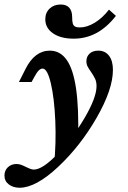

<svg xmlns="http://www.w3.org/2000/svg" viewBox="-71 -657 581 869"><path d="M-50.8 137.4Q-50.8 114.7 -35.4 100Q-20 85.3 3.4 85.3Q14.9 85.3 25.1 89.1Q35.3 92.9 48.3 99.5Q57 103.9 65.8 107.2Q74.6 110.5 82.1 110.5Q121.8 110.5 190.5 38.8Q259.1 -32.9 312.5 -124.3Q365.9 -215.7 365.9 -267.2Q365.9 -286.7 359.5 -300.2Q353.1 -313.7 341 -331.6Q330.5 -345.8 325.3 -356.4Q320 -366.9 320 -380.2Q320 -400.8 334.4 -414.3Q348.8 -427.8 373.9 -427.8Q404.7 -427.8 422.4 -404.8Q440.1 -381.9 440.1 -340.6Q440.1 -252.7 366.6 -124.5Q293.1 3.6 192.2 98.2Q91.3 192.7 17.7 192.7Q-11.8 192.7 -31.3 177.6Q-50.8 162.5 -50.8 137.4ZM121.9 -346.6Q113 -346.6 104.3 -338.1Q95.6 -329.6 85.3 -310.2L71.9 -285.9H14.7L44.5 -344.8Q65.5 -386.7 93.1 -407.3Q120.8 -427.8 154.4 -427.8Q201.1 -427.8 230.6 -386.2Q260.2 -344.6 273.1 -256.9Q286 -169.2 282.7 -30.8Q262.6 -2.3 235.3 28Q207.9 58.3 173.7 88.7Q183.6 -9.4 179.2 -111.6Q174.7 -213.8 159 -280.2Q143.3 -346.6 121.9 -346.6ZM134 -569.8Q134 -599.4 153.4 -618Q172.8 -636.6 203.5 -636.6Q229.5 -636.6 242.5 -622Q255.6 -607.4 255.6 -579Q255.6 -560.4 258.4 -550.6Q261.2 -540.9 268.9 -536.8Q276.5 -532.8 290.2 -532.8Q322.4 -532.8 357.7 -554.1Q392.9 -575.5 422.2 -613.4L453.7 -585.2Q412.8 -533 365.4 -507.5Q318 -482 262.3 -482Q204 -482 169 -506.1Q134 -530.2 134 -569.8Z"/></svg>

Font: Playfair Micro SmCond SmLight
Style: Italic
Weight: 360
Width: 4
Italic angle: -15.6°
Designer: Claus Eggers Sørensen
Foundry: Claus Eggers Sørensen
Version: Version 2.203;Glyphs 3.3 (3326)